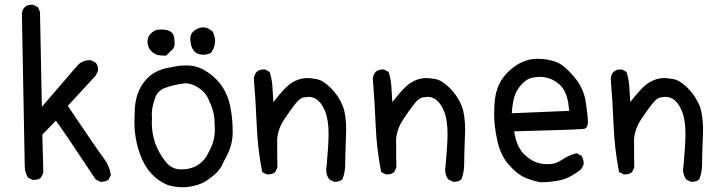

<svg xmlns="http://www.w3.org/2000/svg" viewBox="-20 -768 3040 807"><path d="M407 -4H401L382 -14Q259 -200 215 -261L158 -202L162 -41L152 -21Q141 -12 124 -12H117L98 -21Q84 -43 84 -71Q84 -99 72 -711Q77 -748 113 -748H119L139 -738L148 -719L156 -319L304 -491Q325 -515 357 -515H362L382 -505Q392 -493 392 -476V-470L382 -450L265 -323Q392 -134 416 -103Q440 -72 446 -33L437 -14Q425 -4 407 -4Z M835 -538Q820 -538 805 -545Q780 -564 780 -605Q780 -631 804 -644Q820 -653 834 -653Q855 -653 874 -635Q884 -615 884 -595Q884 -570 867 -546Q851 -538 835 -538ZM678 -534Q666 -534 655 -535Q624 -537 606 -566Q600 -581 600 -593Q600 -625 636 -642Q648 -644 659 -644Q713 -644 713 -601L714 -584Q714 -564 696 -552Q687 -542 678 -534ZM747 19Q715 19 683 9Q603 -26 570 -116Q545 -183 545 -254L546 -294Q546 -334 558 -372Q595 -472 699 -485Q730 -493 762 -493Q812 -493 852 -465Q928 -415 947 -324Q958 -275 958 -212Q958 -159 932 -111Q923 -95 916 -79Q899 -39 836 -1Q792 19 747 19ZM741 -56Q825 -56 859 -132Q883 -175 883 -223L882 -249Q882 -298 860 -342Q844 -385 804 -405Q783 -417 762 -418Q713 -414 667 -396Q637 -381 629 -347Q618 -316 618 -285L619 -271L618 -253Q618 -163 674 -91Q700 -56 741 -56Z M1390 -4H1384L1364 -14Q1351 -32 1351 -55Q1351 -63 1353 -72L1359 -150Q1361 -178 1361 -206Q1361 -257 1350 -291Q1325 -361 1277 -361Q1272 -361 1256 -358.5Q1240 -356 1218.5 -328Q1197 -300 1173.5 -264.5Q1150 -229 1145 -187Q1145 -91 1146 -64L1137 -45Q1125 -35 1108 -35H1102L1082 -45Q1063 -142 1059 -241.5Q1055 -341 1047 -438Q1052 -476 1088 -476H1094L1113 -466Q1123 -437 1125 -404.5Q1127 -372 1129 -339Q1150 -366 1172 -390Q1217 -440 1273 -440Q1284 -440 1310.5 -435.5Q1337 -431 1370 -398.5Q1403 -366 1421 -322Q1435 -285 1435 -220Q1435 -208 1433 -161Q1431 -114 1431 -78.5Q1431 -43 1419 -14Q1407 -4 1390 -4Z M1890 -4H1884L1864 -14Q1851 -32 1851 -55Q1851 -63 1853 -72L1859 -150Q1861 -178 1861 -206Q1861 -257 1850 -291Q1825 -361 1777 -361Q1772 -361 1756 -358.5Q1740 -356 1718.5 -328Q1697 -300 1673.5 -264.5Q1650 -229 1645 -187Q1645 -91 1646 -64L1637 -45Q1625 -35 1608 -35H1602L1582 -45Q1563 -142 1559 -241.5Q1555 -341 1547 -438Q1552 -476 1588 -476H1594L1613 -466Q1623 -437 1625 -404.5Q1627 -372 1629 -339Q1650 -366 1672 -390Q1717 -440 1773 -440Q1784 -440 1810.5 -435.5Q1837 -431 1870 -398.5Q1903 -366 1921 -322Q1935 -285 1935 -220Q1935 -208 1933 -161Q1931 -114 1931 -78.5Q1931 -43 1919 -14Q1907 -4 1890 -4Z M2252 -2Q2217 -8 2184.5 -22.5Q2152 -37 2117 -77.5Q2082 -118 2069 -183Q2057 -239 2057 -287L2058 -324Q2061 -409 2109 -459Q2168 -521 2240 -521Q2246 -521 2269 -519Q2292 -517 2321 -506Q2350 -495 2391.5 -447Q2433 -399 2442 -339.5Q2451 -280 2451 -256Q2451 -231 2437 -227Q2423 -223 2141 -216Q2152 -146 2187 -116Q2228 -78 2277 -78Q2281 -78 2299 -79Q2317 -80 2344.5 -98Q2372 -116 2403 -124L2423 -114Q2433 -101 2433 -82V-76L2423 -57Q2378 -21 2338 -11.5Q2298 -2 2252 -2ZM2131 -292 2372 -302Q2368 -380 2332 -412.5Q2296 -445 2246 -445Q2235 -445 2215 -441Q2195 -437 2173.5 -414.5Q2152 -392 2143 -364.5Q2134 -337 2131 -292Z M2890 -4H2884L2864 -14Q2851 -32 2851 -55Q2851 -63 2853 -72L2859 -150Q2861 -178 2861 -206Q2861 -257 2850 -291Q2825 -361 2777 -361Q2772 -361 2756 -358.5Q2740 -356 2718.5 -328Q2697 -300 2673.5 -264.5Q2650 -229 2645 -187Q2645 -91 2646 -64L2637 -45Q2625 -35 2608 -35H2602L2582 -45Q2563 -142 2559 -241.5Q2555 -341 2547 -438Q2552 -476 2588 -476H2594L2613 -466Q2623 -437 2625 -404.5Q2627 -372 2629 -339Q2650 -366 2672 -390Q2717 -440 2773 -440Q2784 -440 2810.5 -435.5Q2837 -431 2870 -398.5Q2903 -366 2921 -322Q2935 -285 2935 -220Q2935 -208 2933 -161Q2931 -114 2931 -78.5Q2931 -43 2919 -14Q2907 -4 2890 -4Z"/></svg>

Font: Xiaolai Mono SC
Style: Regular
Weight: 400
Monospace: yes
Designer: LXGW / Nozomi Seto
Version: Version 3.113;September 30, 2024